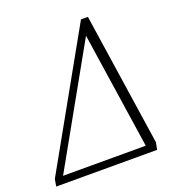

<svg xmlns="http://www.w3.org/2000/svg" viewBox="-141 -809 834 912"><g transform="rotate(-20 276.0 -353.0)"><path d="M-6 -36 370 -706H405L505 -36L498 0H-12ZM454 -37 366 -625 36 -37Z"/></g></svg>

Font: Taviraj ExtraLight
Style: Italic
Weight: 275
Italic angle: -12°
Designer: Katatrad Team
Foundry: CadsonDemak
Version: Version 1.001